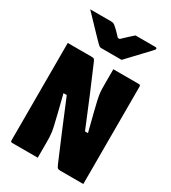

<svg xmlns="http://www.w3.org/2000/svg" viewBox="-224 -1061 1048 1175"><g transform="rotate(30 300.0 -473.5)"><path d="M235 0H54Q43 0 43 -11V-700H211Q225 -700 230 -695.5Q235 -691 244 -668Q276 -594 316 -499Q356 -404 405 -284H426Q407 -358 395.5 -404Q384 -450 377.5 -478Q371 -506 368.5 -524Q366 -542 365.5 -559.5Q365 -577 365 -603V-700H546Q557 -700 557 -689V0H395Q382 0 376 -4Q370 -8 361 -30Q324 -115 283.5 -213Q243 -311 197 -421H174Q193 -346 204.5 -299Q216 -252 222.5 -224Q229 -196 231.5 -178Q234 -160 234.5 -144Q235 -128 235 -104ZM380 -775H236Q229 -775 223.5 -778.5Q218 -782 206 -794Q196 -804 170.5 -830.5Q145 -857 114.5 -889Q84 -921 59 -947H205Q216 -947 221.5 -945Q227 -943 234 -938Q243 -931 257 -917.5Q271 -904 293 -880H306Q330 -903 347 -918.5Q364 -934 379 -947H519Q530 -947 530 -939Q530 -935 527 -931.5Q524 -928 511 -914Q496 -898 470.5 -871Q445 -844 420 -817.5Q395 -791 380 -775Z"/></g></svg>

Font: Recursive Mn Lnr St Blk
Style: Regular
Weight: 900
Monospace: yes
Version: Version 1.079;hotconv 1.0.112;makeotfexe 2.5.65598; ttfautoh